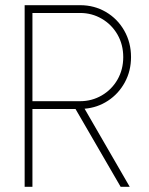

<svg xmlns="http://www.w3.org/2000/svg" viewBox="-20 -720 575 740"><path d="M75 -700H289Q343.5 -700 388.2 -673.8Q433 -647.5 459 -601.8Q485 -556 485 -500Q485 -446.5 461 -402.5Q437 -358.5 396.2 -331.8Q355.5 -305 306 -301L480 0H445L271 -300H105V0H75ZM289 -330Q334 -330 372.2 -352.2Q410.5 -374.5 432.8 -413.2Q455 -452 455 -500Q455 -548 432.8 -586.8Q410.5 -625.5 372.2 -647.8Q334 -670 289 -670H105V-330Z"/></svg>

Font: Urbanist
Style: Regular
Weight: 400
Designer: Corey Hu
Foundry: Corey Hu
Version: Version 1.2; befe77262ef67d88f1d94aa3d2e49ef1327b4483